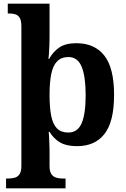

<svg xmlns="http://www.w3.org/2000/svg" viewBox="-20 -780 685 1040"><path d="M12.8 240V187H24.8Q45.5 187 61.4 182Q77.3 177 86.6 162.3Q95.8 147.7 95.8 119.6V-636.7Q95.8 -667.8 87.2 -682.6Q78.6 -697.4 63.9 -702.2Q49.2 -707 30.1 -707H22.1V-760H248.4V-576Q248.4 -557.5 247.4 -533.4Q246.4 -509.4 245.1 -489.3Q243.8 -469.2 242.1 -461.1H246.1Q267.9 -500.1 301.6 -523.1Q335.3 -546 393.3 -546Q492.9 -546 545.4 -478.6Q597.9 -411.3 597.9 -266.1Q597.9 -121.1 546.2 -54.7Q494.6 11.7 397.3 11.7Q339.9 11.7 305.2 -8.7Q270.4 -29.1 248.4 -65.8H243.8Q245 -58.3 245.5 -44Q246 -29.7 247 -11.7Q248 6.2 248.2 23.3Q248.4 40.3 248.4 53V119.4Q248.4 147.8 257.9 162.3Q267.3 176.8 283.2 181.9Q299.1 187 318.8 187H335.1V240ZM350 -62.1Q400.4 -62.1 422.2 -112.4Q444 -162.7 444 -264.8Q444 -364.8 422.5 -417.9Q400.9 -471 351.3 -471Q311.5 -471 289 -447.4Q266.4 -423.8 257.4 -378.1Q248.4 -332.3 248.4 -266.1Q248.4 -197.7 257.4 -152.3Q266.4 -106.9 288.6 -84.5Q310.8 -62.1 350 -62.1Z"/></svg>

Font: Noto Serif Hebrew
Style: Regular
Weight: 400
Designer: Monotype Design Team
Foundry: Monotype Imaging Inc.
Version: Version 2.003